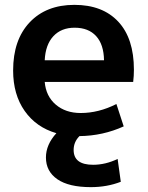

<svg xmlns="http://www.w3.org/2000/svg" viewBox="-20 -550 610 790"><path d="M164 -302H408Q407 -367 375.5 -401.5Q344 -436 287 -436Q232 -436 199.5 -401Q167 -366 164 -302ZM212 -2Q129 -26 81.5 -93.5Q34 -161 34 -260Q34 -386 102 -458Q170 -530 286 -530Q402 -530 466.5 -461Q531 -392 531 -263Q531 -238 528 -213H164Q169 -154 209.5 -119.5Q250 -85 312 -85Q386 -85 459 -122L489 -30Q403 9 307 10Q283 34 283 67Q283 128 363 128Q414 128 464 104L477 198Q420 220 354 220Q263 220 216 187.5Q169 155 169 98Q169 45 212 -2Z"/></svg>

Font: M PLUS 1p
Style: Bold
Weight: 700
Version: Version 1.062